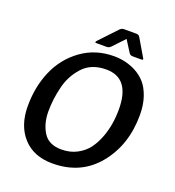

<svg xmlns="http://www.w3.org/2000/svg" viewBox="-154 -983 1014 1115"><g transform="rotate(20 353.0 -425.5)"><path d="M678 -426Q678 -241 574.5 -114.5Q471 12 296 12Q179 12 113.5 -60.5Q48 -133 48 -253Q48 -373 91 -472Q134 -571 220.5 -633.5Q307 -696 421 -696Q494 -696 556 -664Q592 -645 618 -616Q644 -587 661 -538Q678 -489 678 -426ZM405 -608Q312 -608 259.5 -549.5Q207 -491 190 -416Q171 -340 171 -265Q171 -190 204.5 -136Q238 -82 317 -82Q371 -82 413 -104.5Q455 -127 480.5 -161.5Q506 -196 523 -242Q552 -320 552 -414Q552 -608 405 -608ZM361 -732H298Q290 -732 290 -735.5Q290 -739 294 -744L395 -851Q406 -863 421 -863H497Q512 -863 519 -851L582 -744Q585 -740 585 -736Q585 -732 574 -732H522Q506 -732 499 -744L454 -815L387 -744Q376 -732 361 -732Z"/></g></svg>

Font: Crete Round
Style: Italic
Weight: 400
Designer: Veronika Burian
Foundry: TypeTogether
Version: Version 1.001; ttfautohint (v1.6)